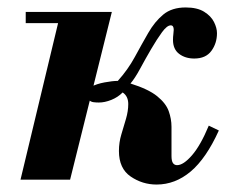

<svg xmlns="http://www.w3.org/2000/svg" viewBox="-20 -482 607 515"><path d="M400 13Q362 13 330.5 -8.5Q299 -30 299 -77Q299 -100 305.5 -121.5Q312 -143 318 -163.5Q324 -184 324 -203Q324 -224 309 -234Q296 -221 278.5 -214Q261 -207 245 -207Q237 -207 230 -208Q223 -209 216 -216L224 -249Q239 -257 260.5 -261Q282 -265 296 -265Q323 -295 341.5 -329Q360 -363 377.5 -393.5Q395 -424 418 -443Q441 -462 478 -462Q509 -462 527.5 -450.5Q546 -439 554 -423Q562 -407 562 -393Q562 -366 547 -345.5Q532 -325 501 -325Q477 -325 460.5 -337.5Q444 -350 444 -375Q444 -383 445 -390.5Q446 -398 446 -402Q446 -408 444 -411Q442 -414 438 -414Q428 -414 414.5 -395.5Q401 -377 385.5 -350.5Q370 -324 356 -298Q342 -272 330 -258Q378 -243 401.5 -224Q425 -205 432.5 -184Q440 -163 440 -142Q440 -122 440 -100.5Q440 -79 440 -64Q440 -50 444 -44.5Q448 -39 455 -39Q472 -39 495 -65.5Q518 -92 540 -145L567 -132Q533 -57 491.5 -22Q450 13 400 13ZM35 0 143 -450H280L168 0ZM49 -420V-450H268V-420Z"/></svg>

Font: Libre Bodoni
Style: Bold Italic
Weight: 700
Italic angle: -13°
Version: Version 2.005;gftools[0.9.23]